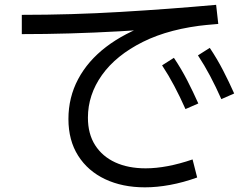

<svg xmlns="http://www.w3.org/2000/svg" viewBox="-20 -745 1040 803"><path d="M883.9 -724.8 892.9 -644.9Q687.4 -625.8 478.6 -614Q269.7 -602.3 71.2 -602.3V-682.9Q279.1 -682.9 484 -695.1Q688.9 -707.2 883.9 -724.8ZM785.4 -78.2 804.6 -2.7Q746.9 18.1 691.4 28.3Q635.9 38.5 586.2 38.5Q491.9 38.5 419.7 4.4Q347.5 -29.7 306.9 -93.7Q266.2 -157.8 266.2 -247.3Q266.2 -337.6 306.8 -414Q347.4 -490.4 423.6 -548.7Q499.8 -606.9 606.2 -644.4Q712.5 -682 843.9 -694.4L851.8 -641.5Q690.5 -626 577.8 -569.9Q465.2 -513.7 406.4 -431.1Q347.7 -348.5 347.7 -252.8Q347.7 -185.2 377.8 -137.9Q408 -90.6 462.1 -65.8Q516.2 -41 589.1 -41Q632.6 -41 681.8 -50.3Q731 -59.6 785.4 -78.2ZM905.7 -330.4Q882.5 -382.7 858.7 -427.5Q835 -472.3 807.9 -513.4L857.3 -544.8Q888.2 -498.8 913.2 -450.2Q938.2 -401.6 959.4 -354ZM755.7 -288.8Q732.5 -341.1 708.7 -385.8Q685 -430.6 657.9 -471.7L707.3 -503.2Q738.2 -457.2 763.2 -408.6Q788.2 -359.9 809.4 -312.3Z"/></svg>

Font: Murecho Thin
Style: Regular
Weight: 100
Designer: Neil Summerour
Foundry: Positype
Version: Version 1.010